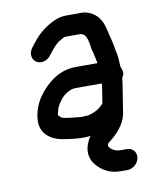

<svg xmlns="http://www.w3.org/2000/svg" viewBox="-78 -558 646 796"><g transform="rotate(-10 245.0 -159.5)"><path d="M407.4 92H379.4C354.4 92 334.2 76.2 331.9 64.2C333.9 55.6 334.6 55 343.9 47.8C369.3 28 409.4 -8.7 417.2 -58L437.1 -184C438.1 -190 438.5 -194.3 438.8 -201.5C456 -225.6 440.5 -240.4 439.3 -253.1C438 -267.8 439.7 -287.3 433.4 -311.6C430.1 -324.3 428.8 -343.9 422.7 -365.2C417.2 -384.3 413.4 -408.5 405 -433.2C393.3 -467.3 360.6 -501.3 305.7 -497H254.7C221.6 -497 197.1 -482.8 181.9 -474.2C149.7 -455.9 125.3 -431.8 103.5 -403L93.2 -389.8C75 -364.8 84.1 -339.7 100.1 -329.9C114.8 -320.9 140.6 -321.8 158.3 -343.3L169.8 -357.7C182 -373.4 187.7 -380.1 204.4 -394.6L215.4 -401.2C229.7 -409.8 229.2 -411 241.1 -411H295.1C317.6 -411 325.7 -395.2 331.5 -362.6L333.3 -348.6C334.4 -340.3 336.3 -334.6 338.6 -327.8C340.7 -321.5 346.6 -288.9 348.7 -280H256.3C218.1 -280 184.5 -266.5 159.2 -248.5C115.9 -217.7 68.9 -164.6 63.5 -91.7C59.2 -32.5 104.3 -2.1 154.3 5.7C185.5 10.6 227 17.2 268 12.1C261.5 20.6 256.4 29.9 251.8 42C237.6 79.7 247.8 110.7 263.8 129.7C283.8 153.5 314.6 178 365.8 178H393.8C416.8 178 439.7 159.7 443.5 135.5C447.2 112.6 432.3 92 407.4 92ZM243.6 -72 225.1 -73.9C194.3 -76.7 165.9 -80 160.5 -85.2C152.2 -93.1 150.1 -95.3 150.2 -96C150.9 -100.3 150 -100.8 151.7 -106.9L156.2 -122.7C158 -128.9 160.8 -134.2 164.5 -139.8L173.3 -153.2C183.5 -167 195.8 -178.8 208.4 -184.6L223.5 -191.6C224.4 -192.1 235.4 -194 242.7 -194H351.9C351.8 -190.3 351.6 -186.7 351.1 -184L339.6 -111.4C337 -109.1 334.6 -107.3 332.2 -104.5C323.3 -94.3 305.9 -83.4 288.9 -77.9L274.3 -73.9C273 -73.5 270.9 -73 265.6 -73C257.8 -73 251.5 -72.1 243.6 -72Z"/></g></svg>

Font: CiSf OpenHand
Style: BlakObl
Weight: 400
Foundry: Cannot Into Space Fonts
Version: Version 0.7892